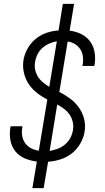

<svg xmlns="http://www.w3.org/2000/svg" viewBox="-20 -863 540 990"><path d="M147 107 170 -30Q137 -34 107.5 -46.5Q78 -59 59 -83Q40 -107 34 -138.5Q28 -170 33 -203L35 -212H96L95 -206Q91 -184 94.5 -162.5Q98 -141 110 -124.5Q122 -108 140.5 -98.5Q159 -89 180 -86L224 -350Q196 -364 171 -383.5Q146 -403 128.5 -429Q111 -455 103.5 -487Q96 -519 101 -553Q106 -583 122 -612Q138 -641 163.5 -662Q189 -683 219.5 -693.5Q250 -704 282 -706L304 -843H362L339 -705Q371 -701 398.5 -687.5Q426 -674 444 -650Q462 -626 467.5 -595Q473 -564 468 -532L466 -523H405L406 -529Q410 -550 407.5 -571Q405 -592 394.5 -608.5Q384 -625 367 -635.5Q350 -646 329 -649L286 -389Q315 -374 341 -355Q367 -336 386 -309.5Q405 -283 413.5 -250.5Q422 -218 416 -183Q411 -152 393.5 -122Q376 -92 349.5 -71.5Q323 -51 291 -41Q259 -31 228 -29L205 107ZM234 -415 273 -650Q254 -647 234.5 -638.5Q215 -630 199 -616Q183 -602 173.5 -583Q164 -564 161 -544Q157 -523 161.5 -503Q166 -483 176.5 -466.5Q187 -450 202.5 -437.5Q218 -425 234 -415ZM236 -85Q256 -88 276.5 -95.5Q297 -103 314.5 -117.5Q332 -132 342.5 -151.5Q353 -171 356 -191Q360 -213 355 -234.5Q350 -256 338.5 -272.5Q327 -289 310.5 -301.5Q294 -314 275 -324Z"/></svg>

Font: Iosevka Light Oblique
Style: Regular
Weight: 300
Italic angle: -9°
Monospace: yes
Designer: Belleve Invis
Foundry: Belleve Invis
Version: Version 32.5.0; ttfautohint (v1.8.4)